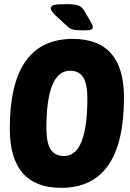

<svg xmlns="http://www.w3.org/2000/svg" viewBox="-20 -895 624 923"><path d="M274 8Q27 8 27 -277Q27 -708 330 -708Q576 -708 576 -426Q576 8 274 8ZM288 -145Q400 -145 400 -423Q400 -491 380 -523Q360 -555 317 -555Q203 -555 203 -278Q203 -209 223.5 -177Q244 -145 288 -145ZM381 -749Q347 -749 331 -753Q315 -757 303 -769L247 -821Q224 -843 224 -855Q224 -868 241.5 -871.5Q259 -875 300 -875Q338 -875 355.5 -869Q373 -863 384 -845L417 -789Q426 -773 426 -764Q426 -757 418.5 -753Q411 -749 381 -749Z"/></svg>

Font: Asap Condensed Condensed ExtraBold
Style: Italic
Weight: 800
Width: 3
Italic angle: -6°
Designer: Pablo Cosgaya
Foundry: Omnibus-Type
Version: Version 3.001; ttfautohint (v1.8.4.7-5d5b)